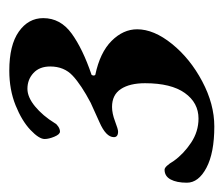

<svg xmlns="http://www.w3.org/2000/svg" viewBox="-86 -413 481 413"><g transform="rotate(-90 154.5 -206.5)"><path d="M-32 -45Q-32 -67 -25 -80Q-18 -93 -4 -93Q3 -93 15 -73Q30 -52 54 -36Q78 -20 106 -20Q140 -20 161 -49.5Q182 -79 182 -135Q182 -168 169.5 -187Q157 -206 131 -206Q117 -206 100 -199.5Q83 -193 78 -193Q66 -193 66 -202Q66 -219 98 -233L140 -252Q178 -272 198 -290.5Q218 -309 218 -339Q218 -362 204 -375Q190 -388 170 -388Q152 -388 132 -371.5Q112 -355 96 -329Q94 -325 88.5 -321.5Q83 -318 78 -318Q72 -318 67 -330Q62 -342 62 -351Q62 -363 81.5 -381.5Q101 -400 134.5 -413.5Q168 -427 209 -427Q264 -427 293 -406.5Q322 -386 322 -354Q322 -317 289 -293Q256 -269 200 -250Q197 -245 200 -242Q248 -232 273 -207Q298 -182 298 -152Q298 -116 266.5 -77Q235 -38 186 -12Q137 14 89 14Q32 14 0 -3Q-32 -20 -32 -45Z"/></g></svg>

Font: EB Garamond SemiBold
Style: Italic
Weight: 600
Italic angle: -17.2°
Designer: Georg Duffner and Octavio Pardo
Foundry: Georg Duffner
Version: Version 1.000